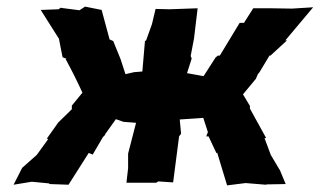

<svg xmlns="http://www.w3.org/2000/svg" viewBox="-20 -555 966 580"><path d="M594 -199 608 -156 603 -143H610L634 -92L636 -94L666 5L722 -2L783 3L786 2L843 1L826 -40L798 -87L779 -138H784L735 -227V-235L714 -270L753 -317L759 -331L764 -337L794 -387H797L847 -433H842L926 -533L862 -529L800 -530H745L717 -486H704L644 -387H638L631 -381L595 -325L545 -334L559 -378L556 -386L566 -438L577 -530L492 -527L450 -528L439 -482L421 -432H418L410 -339L385 -337L359 -331L344 -377L322 -431L311 -436L287 -525L237 -535L220 -524L166 -531L164 -532L157 -527L103 -525L158 -438L169 -382L182 -377H178C196 -344 213 -310 229 -275L197 -236V-225L156 -185L122 -137L125 -134L91 -87L47 -48L21 3L76 -6L128 -1L130 1L187 3L248 -93L260 -88L291 -141L297 -147L298 -150L330 -195L353 -187L391 -184L367 -91V-47L362 -3H452L458 -7L503 -4L521 -143L527 -151L523 -194Z"/></svg>

Font: Asimov Print
Style: DIt
Weight: 250
Width: 0
Designer: Google
Version: Version 2.000980: 2014